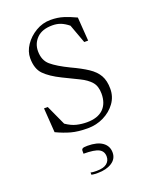

<svg xmlns="http://www.w3.org/2000/svg" viewBox="-150 -648 762 968"><g transform="rotate(-20 231.5 -164.5)"><path d="M234 10Q182 10 145.5 0Q109 -10 69 -29L60 -160H80L129 -53Q158 -33 185 -26.5Q212 -20 240 -20Q298 -20 328 -49Q358 -78 358 -131Q358 -171 338 -194Q318 -217 282 -234.5Q246 -252 197 -276Q140 -304 110.5 -334Q81 -364 81 -421Q81 -457 103.5 -490.5Q126 -524 163 -546Q200 -568 243 -568Q281 -568 312 -558Q343 -548 377 -532L386 -405H365L328 -506Q307 -523 287 -531Q267 -539 242 -539Q187 -539 158.5 -510.5Q130 -482 130 -441Q130 -392 161 -365.5Q192 -339 256 -308Q308 -284 342 -261.5Q376 -239 392 -210.5Q408 -182 408 -139Q408 -96 383.5 -62.5Q359 -29 319.5 -9.5Q280 10 234 10ZM204 239Q197 239 187 238.5Q177 238 170 236V224Q177 226 186.5 226.5Q196 227 202 227Q239 227 256.5 213Q274 199 274 176Q274 148 251 135.5Q228 123 169 123V107Q169 100 174.5 96Q180 92 201 92Q253 92 281 112Q309 132 309 167Q309 201 279.5 220Q250 239 204 239Z"/></g></svg>

Font: Spectral SC ExtraLight
Style: Regular
Weight: 275
Designer: Jean-Baptiste Levee
Foundry: Production Type
Version: Version 2.001